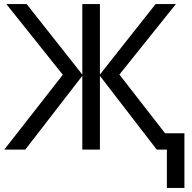

<svg xmlns="http://www.w3.org/2000/svg" viewBox="-20 -734 944 942"><path d="M288.1 -367.2 11.2 -713.9H110.8L383.8 -368.2V-713.9H470.2V-368.2L743.2 -713.9H842.8L565.9 -368.2L790 -80.1H884.8V188H798.8V0H749L470.2 -361.8V0H383.8V-361.8L104 0H1Z"/></svg>

Font: NotoPenekeko
Style: Regular
Weight: 400
Designer: Monotype Design team
Foundry: Monotype Imaging Inc.
Version: Version 1.04